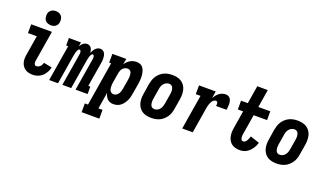

<svg xmlns="http://www.w3.org/2000/svg" viewBox="-86 -1350 3672 2160"><g transform="rotate(20 1750.0 -270.0)"><path d="M290 8Q266 8 243 3.5Q220 -1 200.5 -13Q181 -25 167.5 -43.5Q154 -62 147.5 -84Q141 -106 141 -130Q141 -154 145 -179L184 -415H78L79 -520H327L268 -162Q266 -152 265 -141.5Q264 -131 266 -121.5Q268 -112 274.5 -104.5Q281 -97 291 -97Q303 -97 315.5 -102Q328 -107 337.5 -116.5Q347 -126 353 -138Q359 -150 362 -162L461 -143Q455 -114 440 -85.5Q425 -57 402 -35.5Q379 -14 349 -3Q319 8 290 8ZM290 -585Q270 -585 251 -592.5Q232 -600 220.5 -615Q209 -630 206 -650Q203 -670 206 -691Q208 -705 216 -718Q224 -731 236 -739.5Q248 -748 262 -751.5Q276 -755 290 -755Q310 -755 328.5 -747.5Q347 -740 358.5 -725Q370 -710 373.5 -690Q377 -670 373 -649Q371 -635 363.5 -622Q356 -609 344 -600.5Q332 -592 318 -588.5Q304 -585 290 -585Z M483 0 554 -431H530V-520H675L666 -469Q672 -481 680.5 -491.5Q689 -502 699.5 -510.5Q710 -519 722.5 -523.5Q735 -528 747 -528Q763 -528 776 -521Q789 -514 797 -501.5Q805 -489 808.5 -474.5Q812 -460 813 -445Q819 -460 827.5 -474.5Q836 -489 847.5 -501.5Q859 -514 874.5 -521Q890 -528 905 -528Q922 -528 935.5 -520Q949 -512 957 -498.5Q965 -485 968 -469.5Q971 -454 972 -438Q973 -422 971 -405Q969 -388 966 -372L919 -89H943L944 0H799L863 -389Q864 -397 864.5 -404.5Q865 -412 863.5 -419.5Q862 -427 858 -433Q854 -439 846 -439Q838 -439 832 -432Q826 -425 822.5 -417Q819 -409 816.5 -401.5Q814 -394 812 -386Q810 -378 808.5 -370Q807 -362 805 -354L747 0H641L705 -389Q706 -397 706.5 -404.5Q707 -412 705.5 -419.5Q704 -427 699.5 -433Q695 -439 688 -439Q680 -439 674 -432Q668 -425 664.5 -417Q661 -409 658.5 -401.5Q656 -394 654 -386Q652 -378 650.5 -370Q649 -362 647 -354L589 0Z M950 215V110H988L1074 -415H1050L1051 -520H1217L1205 -450Q1216 -468 1230.5 -482.5Q1245 -497 1262.5 -507.5Q1280 -518 1299.5 -523Q1319 -528 1338 -528Q1357 -528 1374.5 -523Q1392 -518 1405 -506Q1418 -494 1426 -478Q1434 -462 1438.5 -444.5Q1443 -427 1445 -409Q1447 -391 1446.5 -372Q1446 -353 1444 -334Q1442 -315 1439 -297L1419 -177Q1415 -155 1409.5 -133.5Q1404 -112 1394 -91.5Q1384 -71 1370.5 -52.5Q1357 -34 1338.5 -19.5Q1320 -5 1298 1.5Q1276 8 1254 8Q1233 8 1213.5 1.5Q1194 -5 1180 -19Q1166 -33 1157.5 -51Q1149 -69 1145 -89L1113 110H1162V215ZM1219 -97Q1235 -97 1250 -106.5Q1265 -116 1274.5 -130.5Q1284 -145 1289 -161.5Q1294 -178 1297 -194L1317 -314Q1319 -326 1319.5 -337.5Q1320 -349 1319.5 -361Q1319 -373 1316.5 -384Q1314 -395 1308 -404Q1302 -413 1292 -418Q1282 -423 1270 -423Q1255 -423 1239.5 -416.5Q1224 -410 1213 -398Q1202 -386 1196 -371Q1190 -356 1187 -341L1167 -221Q1165 -207 1164 -194Q1163 -181 1163.5 -168Q1164 -155 1166.5 -142.5Q1169 -130 1176 -119.5Q1183 -109 1194 -103Q1205 -97 1219 -97Z M1706 8Q1677 8 1648.5 2Q1620 -4 1597 -19Q1574 -34 1558.5 -57Q1543 -80 1536 -107.5Q1529 -135 1529.5 -164.5Q1530 -194 1535 -223L1554 -343Q1559 -368 1567 -392.5Q1575 -417 1589.5 -439Q1604 -461 1624.5 -479Q1645 -497 1668.5 -508Q1692 -519 1717 -523.5Q1742 -528 1767 -528Q1796 -528 1824.5 -522Q1853 -516 1876 -501Q1899 -486 1915 -463Q1931 -440 1937.5 -412.5Q1944 -385 1944 -355.5Q1944 -326 1939 -297L1919 -177Q1915 -152 1907 -127.5Q1899 -103 1884 -81Q1869 -59 1849 -41Q1829 -23 1805.5 -12Q1782 -1 1756.5 3.5Q1731 8 1706 8ZM1708 -97Q1725 -97 1742 -105.5Q1759 -114 1770.5 -128.5Q1782 -143 1788 -160Q1794 -177 1797 -194L1817 -314Q1819 -326 1820 -338Q1821 -350 1820 -362Q1819 -374 1815.5 -385Q1812 -396 1805.5 -405Q1799 -414 1788.5 -418.5Q1778 -423 1766 -423Q1749 -423 1732 -414.5Q1715 -406 1703 -391.5Q1691 -377 1685 -360Q1679 -343 1677 -326L1657 -206Q1655 -194 1654 -182Q1653 -170 1654 -158Q1655 -146 1658 -135Q1661 -124 1667.5 -115Q1674 -106 1685 -101.5Q1696 -97 1708 -97Z M2076 0 2144 -415H2087L2088 -520H2288L2274 -434Q2284 -453 2297.5 -470.5Q2311 -488 2328.5 -501.5Q2346 -515 2366.5 -521.5Q2387 -528 2407 -528Q2425 -528 2439.5 -520.5Q2454 -513 2462.5 -499.5Q2471 -486 2474.5 -469.5Q2478 -453 2478 -436.5Q2478 -420 2476.5 -402.5Q2475 -385 2473 -368H2347Q2348 -377 2349 -385.5Q2350 -394 2348.5 -402.5Q2347 -411 2341.5 -417Q2336 -423 2327 -423Q2314 -423 2302.5 -415Q2291 -407 2283.5 -396Q2276 -385 2271 -373Q2266 -361 2262 -348.5Q2258 -336 2255.5 -323.5Q2253 -311 2251 -299L2202 0Z M2767 8Q2740 8 2715 2Q2690 -4 2670 -18.5Q2650 -33 2637.5 -54.5Q2625 -76 2619.5 -101Q2614 -126 2614.5 -152.5Q2615 -179 2620 -205L2654 -415H2591V-520H2672L2707 -735H2833L2798 -520H2941V-415H2780L2743 -188Q2741 -179 2739.5 -170Q2738 -161 2738 -152Q2738 -143 2739 -134Q2740 -125 2743 -117Q2746 -109 2752.5 -103Q2759 -97 2768 -97Q2781 -97 2792.5 -106.5Q2804 -116 2811 -128Q2818 -140 2823 -153Q2828 -166 2832 -180L2942 -143Q2936 -124 2927 -105Q2918 -86 2906 -69Q2894 -52 2878.5 -37Q2863 -22 2845 -11.5Q2827 -1 2807 3.5Q2787 8 2767 8Z M3206 8Q3177 8 3148.5 2Q3120 -4 3097 -19Q3074 -34 3058.5 -57Q3043 -80 3036 -107.5Q3029 -135 3029.5 -164.5Q3030 -194 3035 -223L3054 -343Q3059 -368 3067 -392.5Q3075 -417 3089.5 -439Q3104 -461 3124.5 -479Q3145 -497 3168.5 -508Q3192 -519 3217 -523.5Q3242 -528 3267 -528Q3296 -528 3324.5 -522Q3353 -516 3376 -501Q3399 -486 3415 -463Q3431 -440 3437.5 -412.5Q3444 -385 3444 -355.5Q3444 -326 3439 -297L3419 -177Q3415 -152 3407 -127.5Q3399 -103 3384 -81Q3369 -59 3349 -41Q3329 -23 3305.5 -12Q3282 -1 3256.5 3.5Q3231 8 3206 8ZM3208 -97Q3225 -97 3242 -105.5Q3259 -114 3270.5 -128.5Q3282 -143 3288 -160Q3294 -177 3297 -194L3317 -314Q3319 -326 3320 -338Q3321 -350 3320 -362Q3319 -374 3315.5 -385Q3312 -396 3305.5 -405Q3299 -414 3288.5 -418.5Q3278 -423 3266 -423Q3249 -423 3232 -414.5Q3215 -406 3203 -391.5Q3191 -377 3185 -360Q3179 -343 3177 -326L3157 -206Q3155 -194 3154 -182Q3153 -170 3154 -158Q3155 -146 3158 -135Q3161 -124 3167.5 -115Q3174 -106 3185 -101.5Q3196 -97 3208 -97Z"/></g></svg>

Font: Iosevka Curly Slab Extrabold
Style: Italic
Weight: 800
Italic angle: -9°
Monospace: yes
Designer: Belleve Invis
Foundry: Belleve Invis
Version: Version 22.1.2; ttfautohint (v1.8.4)